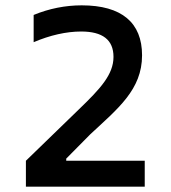

<svg xmlns="http://www.w3.org/2000/svg" viewBox="-20 -699 640 719"><path d="M522 -97H228V-105L318 -196C421 -292 512 -363 512 -492C512 -614 436 -679 286 -679C225 -679 164 -667 106 -643V-541C167 -567 228 -581 284 -581C364 -581 405 -550 405 -486C405 -420 356 -367 276 -290L77 -97V0H522Z"/></svg>

Font: LT Wave Mono Medium
Style: Regular
Weight: 500
Designer: Daniel Lyons
Version: Version 2.5 (Glyphs App)